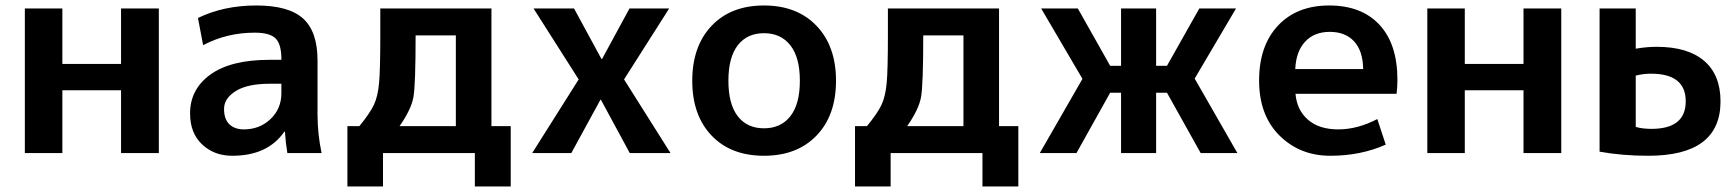

<svg xmlns="http://www.w3.org/2000/svg" viewBox="-20 -550 6236 690"><path d="M69.3 0V-519.5H204.1V-320.3H415V-519.5H550.8V0H415V-225.6H204.1V0Z M663.1 -142.6Q663.1 -229.5 736.3 -282.2Q809.6 -335 948.2 -335H991.2V-337.9Q991.2 -391.6 970.2 -412.1Q949.2 -432.6 895.5 -432.6Q794.9 -432.6 710 -387.7L691.4 -485.4Q784.2 -530.3 900.9 -530.3Q1017.6 -530.3 1069.3 -483.4Q1121.1 -436.5 1121.1 -333V-139.6Q1121.1 -68.4 1135.7 0H1012.7Q1006.8 -34.2 1003.9 -77.1H1002Q942.4 9.8 814.5 9.8Q750 9.8 706.5 -30.8Q663.1 -71.3 663.1 -142.6ZM856.4 -85Q913.1 -85 952.1 -122.1Q991.2 -159.2 991.2 -214.8V-249H948.2Q869.1 -249 827.1 -222.7Q785.2 -196.3 785.2 -158.7Q785.2 -121.1 804.7 -103Q824.2 -85 856.4 -85Z M1228.5 -96.7H1271.5Q1310.5 -144.5 1324.2 -174.3Q1337.9 -204.1 1342.3 -251.5Q1346.7 -298.8 1346.7 -422.9V-519.5H1746.1V-96.7H1815.4V120.1H1686.5V0H1356.4V120.1H1228.5ZM1416 -96.7H1618.2V-422.9H1473.6Q1473.6 -245.1 1465.8 -201.2Q1458 -157.2 1416 -96.7Z M1892.6 0 2059.6 -264.6 1897.5 -519.5H2043L2141.6 -337.9H2143.6L2242.2 -519.5H2384.8L2222.7 -264.6L2389.6 0H2243.2L2139.6 -191.4H2137.7L2033.2 0Z M2537.1 -63Q2467.8 -135.7 2467.8 -259.8Q2467.8 -383.8 2537.1 -457Q2606.4 -530.3 2725.6 -530.3Q2844.7 -530.3 2914.6 -457Q2984.4 -383.8 2984.4 -259.8Q2984.4 -135.7 2914.6 -63Q2844.7 9.8 2725.6 9.8Q2606.4 9.8 2537.1 -63ZM2631.3 -387.2Q2597.7 -343.8 2597.7 -259.8Q2597.7 -175.8 2631.3 -132.3Q2665 -88.9 2725.6 -88.9Q2786.1 -88.9 2820.3 -132.3Q2854.5 -175.8 2854.5 -259.8Q2854.5 -343.8 2820.3 -387.2Q2786.1 -430.7 2725.6 -430.7Q2665 -430.7 2631.3 -387.2Z M3052.7 -96.7H3095.7Q3134.8 -144.5 3148.4 -174.3Q3162.1 -204.1 3166.5 -251.5Q3170.9 -298.8 3170.9 -422.9V-519.5H3570.3V-96.7H3639.6V120.1H3510.7V0H3180.7V120.1H3052.7ZM3240.2 -96.7H3442.4V-422.9H3297.9Q3297.9 -245.1 3290 -201.2Q3282.2 -157.2 3240.2 -96.7Z M3716.8 0 3870.1 -266.6 3721.7 -519.5H3853.5L3969.7 -313.5H4008.8V-519.5H4134.8V-313.5H4173.8L4290 -519.5H4421.9L4273.4 -267.6L4426.8 0H4294.9L4173.8 -216.8H4134.8V0H4008.8V-216.8H3969.7L3848.6 0Z M5002 -262.7Q5002 -238.3 4999 -212.9H4635.7Q4640.6 -154.3 4680.7 -119.6Q4720.7 -85 4789.6 -85Q4858.4 -85 4929.7 -122.1L4960 -30.3Q4870.1 9.8 4760.7 9.8Q4651.4 9.8 4578.1 -63Q4504.9 -135.7 4504.9 -260.7Q4504.9 -385.7 4572.8 -458Q4640.6 -530.3 4756.8 -530.3Q4873 -530.3 4937.5 -460.9Q5002 -391.6 5002 -262.7ZM4634.8 -301.8H4878.9Q4877.9 -367.2 4846.2 -401.4Q4814.5 -435.5 4758.8 -435.5Q4703.1 -435.5 4670.4 -400.4Q4637.7 -365.2 4634.8 -301.8Z M5109.4 0V-519.5H5244.1V-320.3H5455.1V-519.5H5590.8V0H5455.1V-225.6H5244.1V0Z M5728.5 -4.9V-519.5H5858.4V-375Q5897.5 -381.8 5933.6 -381.8Q6044.9 -381.8 6104 -331.5Q6163.1 -281.2 6163.1 -185.5Q6163.1 9.8 5903.3 9.8Q5810.5 9.8 5728.5 -4.9ZM5858.4 -93.8Q5882.8 -86.9 5915 -86.9Q6038.1 -86.9 6038.1 -186Q6038.1 -285.2 5913.1 -285.2Q5885.7 -285.2 5858.4 -278.3Z"/></svg>

Font: GenEi M Gothic v2 Bold
Style: Regular
Weight: 700
Version: Version 2.0